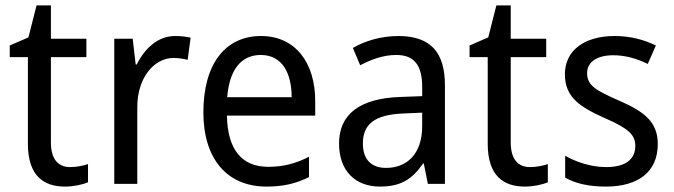

<svg xmlns="http://www.w3.org/2000/svg" viewBox="-20 -679 2490 709"><path d="M239 -62C194 -62 168 -92 168 -153V-468H299V-536H168V-659H115L85 -541L16 -511V-468H83V-148C83 -30 141 10 220 10C251 10 285 3 305 -6V-73C288 -67 262 -62 239 -62Z M627 -546C563 -546 515 -501 485 -441H481L470 -536H402V0H487V-284C487 -391 548 -465 621 -465C638 -465 658 -462 673 -458L684 -540C667 -544 646 -546 627 -546Z M944 -546C812 -546 731 -443 731 -264C731 -94 817 10 964 10C1027 10 1072 -1 1121 -25V-100C1071 -75 1027 -63 970 -63C873 -63 820 -127 818 -252H1144V-306C1144 -447 1071 -546 944 -546ZM943 -476C1022 -476 1057 -409 1057 -320H819C827 -421 870 -476 943 -476Z M1451 -546C1387 -546 1328 -528 1283 -502L1310 -438C1352 -460 1396 -476 1443 -476C1506 -476 1539 -443 1539 -357V-324L1459 -321C1307 -316 1232 -256 1232 -149C1232 -49 1291 10 1383 10C1460 10 1502 -17 1542 -75H1545L1560 0H1623V-364C1623 -486 1570 -546 1451 -546ZM1471 -260 1539 -263V-213C1539 -111 1483 -59 1406 -59C1354 -59 1320 -87 1320 -149C1320 -218 1360 -256 1471 -260Z M1937 -62C1892 -62 1866 -92 1866 -153V-468H1997V-536H1866V-659H1813L1783 -541L1714 -511V-468H1781V-148C1781 -30 1839 10 1918 10C1949 10 1983 3 2003 -6V-73C1986 -67 1960 -62 1937 -62Z M2409 -147C2409 -231 2356 -268 2267 -307C2178 -346 2148 -364 2148 -409C2148 -449 2183 -475 2245 -475C2290 -475 2333 -462 2372 -443L2402 -511C2357 -533 2307 -546 2249 -546C2140 -546 2066 -494 2066 -405C2066 -319 2122 -284 2213 -243C2301 -205 2326 -181 2326 -140C2326 -92 2292 -62 2218 -62C2162 -62 2104 -82 2067 -104V-23C2104 -2 2152 10 2218 10C2336 10 2409 -44 2409 -147Z"/></svg>

Font: Noto Sans Armenian SemiCondensed
Style: Regular
Weight: 400
Width: 4
Designer: Monotype Design Team
Foundry: Monotype Imaging Inc.
Version: Version 2.008